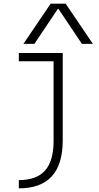

<svg xmlns="http://www.w3.org/2000/svg" viewBox="-20 -810 540 1050"><path d="M83 175Q180 175 226.5 122.5Q273 70 273 -39V-475H83V-520H323V-42Q323 89 263 154.5Q203 220 83 220ZM108 -570 257 -790H339L488 -570H428L300 -761H296L168 -570Z"/></svg>

Font: M PLUS 1 Code Light
Style: Regular
Weight: 300
Designer: Coji Morishita
Foundry: UNDERFOREST DESIGN
Version: Version 1.002